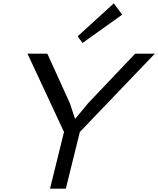

<svg xmlns="http://www.w3.org/2000/svg" viewBox="-20 -1132 949 1152"><path d="M791 -810H909L459 -340L375 0H280L364 -340L145 -810H264L399 -513L430 -420H432L509 -513ZM663 -1112 713 -1044 475 -874 446 -914Z"/></svg>

Font: Sinkin Sans 400 Italic
Style: Italic
Weight: 400
Italic angle: -112°
Designer: Keith Bates
Foundry: K-Type
Version: Sinkin Sans (version 1.0)  by Keith Bates   •   © 2014   www